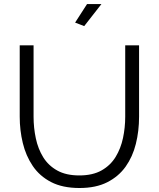

<svg xmlns="http://www.w3.org/2000/svg" viewBox="-20 -937 795 962"><path d="M378.3 5Q293.6 5 236 -24.8Q178.5 -54.6 144.1 -105.5Q109.6 -156.5 94.2 -220.5Q78.8 -284.5 78.8 -352.2V-710H148.2V-352.2Q148.2 -296.6 159.5 -243.8Q170.7 -190.9 196.6 -149.1Q222.5 -107.3 266.8 -82.7Q311 -58 377.3 -58Q444.6 -58 489.1 -83.3Q533.7 -108.6 559.4 -150.9Q585.2 -193.2 596.3 -245.6Q607.4 -297.9 607.4 -352.2V-710H676.8V-352.2Q676.8 -280.8 660.7 -216.1Q644.6 -151.5 609.4 -102Q574.1 -52.6 517.2 -23.8Q460.3 5 378.3 5ZM401.9 -806.2 356.3 -823.8 416.1 -916.6H488.2Z"/></svg>

Font: Raleway Thin
Style: Regular
Weight: 100
Designer: Matt McInerney, Pablo Impallari, Rodrigo Fuenzalida
Foundry: Matt McInerney, Pablo Impallari, Rodrigo Fuenzalida
Version: Version 4.026